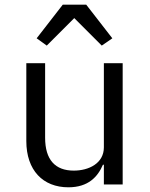

<svg xmlns="http://www.w3.org/2000/svg" viewBox="-20 -785 640 817"><path d="M422 0H502V-516H422V-158C422 -90 358 -59 294 -59C215 -59 172 -105 172 -199V-516H92V-185C92 -60 163 12 271 12C356 12 396 -33 418 -84H422ZM247 -765 136 -622 179 -591 296 -708 413 -591 458 -622 347 -765Z"/></svg>

Font: IBM Plex Mono
Style: Regular
Weight: 400
Monospace: yes
Designer: Mike Abbink, Paul van der Laan, Pieter van Rosmalen
Foundry: Bold Monday
Version: Version 2.004